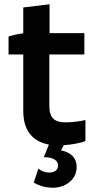

<svg xmlns="http://www.w3.org/2000/svg" viewBox="-20 -675 445 899"><path d="M228 204C282 204 339 170 339 106C339 64 311 38 266 29L278 5C314 2 355 -4 380 -15V-113C359 -107 312 -102 286 -102C238 -102 211 -121 211 -178V-420H375V-520H212V-655L89 -640V-519C65 -516 39 -510 20 -504V-420H89V-155C89 -62 134 -12 209 2L185 61C232 61 252 78 252 100C252 120 236 133 211 133C188 133 170 124 160 114L138 180C163 195 194 204 228 204Z"/></svg>

Font: Fixel Display SemiBold
Style: Regular
Weight: 600
Designer: AlfaBravo + MacPaw
Foundry: Kyrylo Tkachov, Marchela Mozhyna, Serhii Makarenko, Maria Weinstein, Zakhar Kryvoshyya
Version: Version 1.211